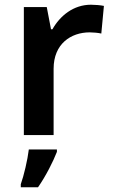

<svg xmlns="http://www.w3.org/2000/svg" viewBox="-20 -572 479 813"><path d="M365 -552C291 -552 234 -505 202 -448H196L178 -542H81V0H207V-281C207 -386 280 -435 360 -435C374 -435 396 -433 409 -430L420 -547C406 -550 382 -552 365 -552ZM221 71V61H102C97 104 81 172 68 208V221H141C175 172 205 112 221 71Z"/></svg>

Font: Noto Sans Telugu SemiBold
Style: Regular
Weight: 600
Designer: Jelle Bosma - Monotype Design Team
Foundry: Monotype Imaging Inc.
Version: Version 2.005